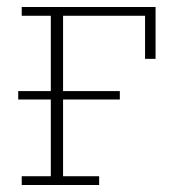

<svg xmlns="http://www.w3.org/2000/svg" viewBox="-20 -528 497 548"><path d="M42 -25H125V-244H32V-268H125V-483H42V-508H424V-360H394V-483H160V-268H322V-244H160V-25H263V0H42Z"/></svg>

Font: IBM Plex Serif ExtLt
Style: Regular
Weight: 200
Designer: Mike Abbink, Paul van der Laan, Pieter van Rosmalen
Foundry: Bold Monday
Version: Version 3.001